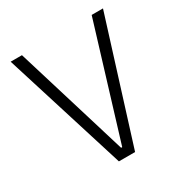

<svg xmlns="http://www.w3.org/2000/svg" viewBox="-161 -820 909 948"><g transform="rotate(-30 293.0 -346.5)"><path d="M246.6 0 29.8 -693.4H94.2L289.6 -52.7H295.9L491.7 -693.4H556.2L338.9 0Z"/></g></svg>

Font: Caskaydia Cove Light
Style: Regular
Weight: 300
Monospace: yes
Designer: Aaron Bell
Foundry: Saja Typeworks
Version: Version 4.300; ttfautohint (v1.8.3)